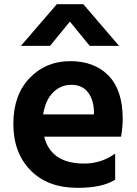

<svg xmlns="http://www.w3.org/2000/svg" viewBox="-20 -863 658 919"><path d="M567.4 -293.9Q567.4 -255.9 559.6 -209H191.4Q223.6 -80.1 382.8 -80.1Q464.8 -80.1 531.2 -127.9V-2.9Q469.7 36.1 351.6 36.1Q208 36.1 126 -47.9Q43.9 -131.8 43.9 -270Q43.9 -408.2 121.6 -489.3Q199.2 -570.3 315.9 -570.3Q432.6 -570.3 500 -500.5Q567.4 -430.7 567.4 -293.9ZM80.1 -643.6 252 -842.8H378.9L549.8 -643.6H409.2L314.5 -759.8L219.7 -643.6ZM186.5 -315.4H429.7V-333Q426.8 -389.6 399.4 -423.3Q372.1 -457 321.3 -457Q270.5 -457 233.9 -420.4Q197.3 -383.8 186.5 -315.4Z"/></svg>

Font: GenEi M Gothic v2 Bold
Style: Regular
Weight: 700
Version: Version 2.0